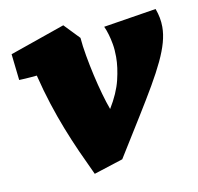

<svg xmlns="http://www.w3.org/2000/svg" viewBox="-60 -514 609 590"><g transform="rotate(-10 244.5 -219.0)"><path d="M219.2 -404.8Q221.2 -379.4 226.8 -347.9Q232.4 -316.4 239.5 -284.9Q246.6 -253.4 254.9 -224.1Q263.2 -194.8 271 -173.8Q297.9 -217.8 307.4 -256.8Q316.9 -295.9 316.9 -328.1Q316.9 -350.6 313.7 -368.7Q310.5 -386.7 306.6 -399.4Q302.2 -414.6 296.9 -425.8L461.9 -452.1Q467.3 -437.5 470 -423.3Q472.7 -409.2 472.7 -394.5Q472.7 -371.6 465.6 -346.2Q458.5 -320.8 444.1 -290.3Q429.7 -259.8 407.7 -221.9Q385.7 -184.1 356 -136.2L280.8 -15.1L189.9 14.2Q171.4 -24.9 154.5 -62.5Q137.7 -100.1 122.3 -139.4Q106.9 -178.7 93 -221.7Q79.1 -264.6 66.9 -314Q57.6 -313 48.1 -312.3Q38.6 -311.5 30.3 -311Q21 -310.5 11.2 -310.1L2 -392.1L173.8 -452.1Z"/></g></svg>

Font: Simonetta
Style: Black Italic
Weight: 900
Italic angle: -2°
Designer: Gayaneh Bagdasaryan
Foundry: Brownfox
Version: Version 1.002